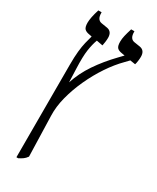

<svg xmlns="http://www.w3.org/2000/svg" viewBox="-224 -710 827 1013"><g transform="rotate(30 190.0 -203.5)"><path d="M68 240V-322Q68 -372 71.5 -405.5Q75 -439 81 -463.5Q87 -488 93 -509V-510L78 -513Q57 -516 47.5 -526Q38 -536 38 -563Q38 -593 55 -647H75V-643Q75 -602 104 -597L141 -591Q172 -585 172 -547Q172 -536 170 -521Q168 -506 166 -498L128 -505Q117 -476 111 -435.5Q105 -395 108 -323L111 -241Q132 -306 172.5 -366Q213 -426 270 -485L294 -510L277 -513Q255 -516 246 -526Q237 -536 237 -562Q237 -579 241.5 -598.5Q246 -618 255 -647H275V-643Q275 -602 303 -597L341 -591Q372 -585 372 -547Q372 -536 370 -521Q368 -506 365 -498L333 -503L311 -480Q272 -441 236.5 -388Q201 -335 173.5 -275Q146 -215 130.5 -155Q115 -95 117 -41L124 204Q114 218 104 225Q94 232 79 240Z"/></g></svg>

Font: Noto Serif Hebrew Condensed
Style: Regular
Weight: 400
Width: 3
Designer: Monotype Design Team
Foundry: Monotype Imaging Inc.
Version: Version 2.004; ttfautohint (v1.8.4.7-5d5b)